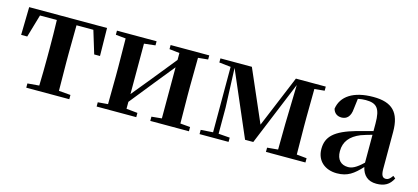

<svg xmlns="http://www.w3.org/2000/svg" viewBox="-51 -923 2853 1310"><g transform="rotate(15 1375.5 -268.0)"><path d="M237 0H460V-30L377 -37L375 -235V-301L377 -500H496L545 -339H586L583 -536H33L29 -339H72L119 -500H238C240 -443 241 -357 241 -301V-235C241 -179 240 -95 238 -37L156 -30V0Z M1032 -507 1104 -499V-450L962 -274L854 -142V-498L933 -507V-536H653V-507L724 -500C725 -442 726 -357 726 -301V-235C726 -179 725 -94 724 -36L653 -30V0H933V-30L854 -38V-87L991 -258L1104 -398V-37L1032 -30V0H1305V-30L1235 -36L1233 -235V-301L1235 -500L1305 -507V-536H1032Z M1466 0H1585V-30L1505 -36V-220L1494 -498L1690 -43H1748L1934 -495L1927 -218L1925 -37L1849 -30V0H2128V-30L2057 -37C2056 -94 2055 -179 2055 -235V-301C2055 -356 2056 -442 2057 -500L2128 -507V-536H1917L1765 -170L1606 -536H1384V-507L1466 -498V-36L1380 -30V0Z M2632 15C2688 15 2724 -5 2748 -53L2731 -67C2713 -41 2701 -34 2686 -34C2664 -34 2652 -48 2652 -95V-356C2652 -494 2594 -552 2461 -552C2320 -552 2238 -496 2225 -406C2233 -376 2255 -360 2286 -360C2320 -360 2348 -382 2352 -439L2361 -512C2381 -516 2398 -518 2416 -518C2493 -518 2521 -488 2521 -381V-327L2411 -298C2259 -255 2209 -204 2209 -118C2209 -34 2269 16 2353 16C2429 16 2470 -16 2524 -74C2537 -18 2571 15 2632 15ZM2521 -104C2472 -57 2443 -45 2416 -45C2367 -45 2335 -75 2335 -136C2335 -203 2372 -248 2443 -277C2463 -284 2491 -293 2521 -301Z"/></g></svg>

Font: Noto Serif KR
Style: Bold
Weight: 700
Designer: Ryoko NISHIZUKA 西塚涼子 (kana & ideographs); Frank Grießhammer (Latin, Greek & Cyrillic); Wenlong ZHANG 张文龙 (bopomofo); San
Foundry: Adobe
Version: Version 2.001;hotconv 1.1.0;makeotfexe 2.6.0